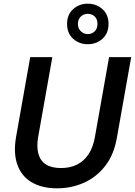

<svg xmlns="http://www.w3.org/2000/svg" viewBox="-20 -1010 732 1042"><path d="M290 12Q208 12 152.5 -20.5Q97 -53 74.5 -115.5Q52 -178 67 -266L144 -700H264L187 -266Q178 -213 188.5 -175Q199 -137 229.5 -117.5Q260 -98 311 -98Q359 -98 396.5 -116Q434 -134 459.5 -171.5Q485 -209 495 -266L572 -700H692L615 -266Q599 -171 551 -109.5Q503 -48 435 -18Q367 12 290 12ZM456 -770Q410 -770 377 -799.5Q344 -829 344 -880Q344 -931 377 -960.5Q410 -990 456 -990Q503 -990 536 -960.5Q569 -931 569 -880Q569 -829 536 -799.5Q503 -770 456 -770ZM456 -825Q479 -825 494 -840Q509 -855 509 -880Q509 -906 494 -920.5Q479 -935 456 -935Q435 -935 419 -920.5Q403 -906 403 -880Q403 -855 419 -840Q435 -825 456 -825Z"/></svg>

Font: DM Sans SemiBold
Style: Italic
Weight: 600
Italic angle: -10°
Designer: Colophon Foundry, Jonny Pinhorn
Foundry: Colophon Foundry
Version: Version 4.004;gftools[0.9.30]